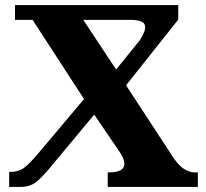

<svg xmlns="http://www.w3.org/2000/svg" viewBox="-20 -734 809 754"><path d="M16 0V-59H23Q52 -59 72.5 -73.5Q93 -88 128 -129L310 -345L108 -656H39V-714H680V-657L475 -399L664 -110Q685 -81 705 -69Q725 -57 744 -57H757V0H403V-57H408Q468 -57 468 -90Q468 -102 462.5 -115Q457 -128 435 -159L350 -284L191 -93Q154 -47 127.5 -23.5Q101 0 62 0ZM436 -461 521 -566Q531 -577 540.5 -595.5Q550 -614 550 -627Q550 -644 534 -650Q518 -656 494 -656H307Z"/></svg>

Font: Noto Serif Georgian ExtraBold
Style: Regular
Weight: 800
Designer: Monotype Design Team, Akaki Razmadze
Foundry: Google LLC
Version: Version 2.003; ttfautohint (v1.8.4.7-5d5b)